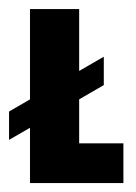

<svg xmlns="http://www.w3.org/2000/svg" viewBox="-45 -411 305 431"><path d="M22.3 0H232V-89.3H132.7V-390.7H22.3ZM-24.7 -97 188 -220V-283.7L-24.7 -160.7Z"/></svg>

Font: Jomhuria
Style: Regular
Weight: 400
Designer: Arabic design by Kourosh Beigpour, Latin design by Eben Sorkin, engineering by Lasse Fister and Khaled Hosney
Version: Version 1.0010